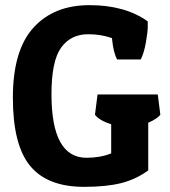

<svg xmlns="http://www.w3.org/2000/svg" viewBox="-20 -718 660 746"><path d="M323 -585Q255 -585 217.5 -533Q180 -481 180 -352Q180 -105 316 -105Q370 -105 412 -122V-235Q366 -250 349 -272L359 -351H593L603 -272Q590 -256 556 -241V-56Q508 -21 450.5 -6.5Q393 8 307 8Q164 8 97 -73.5Q30 -155 30 -338.5Q30 -522 109.5 -610Q189 -698 327.5 -698Q466 -698 554 -635Q554 -629 554 -612Q554 -595 547 -554Q540 -513 527 -487H435Q420 -515 415 -570Q372 -585 323 -585Z"/></svg>

Font: Patua One
Style: Regular
Weight: 400
Designer: luciano Vergara
Foundry: Luciano Vergara
Version: Version 1.002